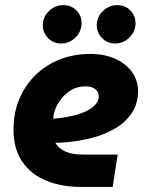

<svg xmlns="http://www.w3.org/2000/svg" viewBox="-20 -738 578 758"><path d="M300.7 0Q223 0 162.7 -24.7Q102.3 -49.3 67.8 -100Q33.3 -150.7 33.3 -227Q33.3 -292.3 56.2 -346.8Q79 -401.3 119.8 -441.3Q160.7 -481.3 215.7 -503.2Q270.7 -525 335.3 -525Q394.3 -525 436.5 -505.3Q478.7 -485.7 501.8 -452.5Q525 -419.3 525 -378.7Q525 -329.3 501 -292.7Q477 -256 435.5 -231.3Q394 -206.7 339.7 -192.8Q285.3 -179 224.3 -175Q216.3 -174.3 210.3 -174.3Q204.3 -174.3 198.3 -174.7Q210 -152.7 237 -140.2Q264 -127.7 308.3 -127.7H444.7L424.7 0ZM189.7 -269.7Q192 -269.7 194.7 -269.7Q197.3 -269.7 201 -270.3Q251.7 -275.7 284.7 -285.7Q317.7 -295.7 336.3 -308Q355 -320.3 362.5 -333.2Q370 -346 370 -357.3Q370 -373.3 357.2 -385.2Q344.3 -397 317 -397Q281.7 -397 253.8 -377.7Q226 -358.3 209.3 -329.8Q192.7 -301.3 190.3 -273.3Q190 -272 189.8 -271.3Q189.7 -270.7 189.7 -269.7ZM434.3 -566.3Q403.7 -566.3 382.8 -587.7Q362 -609 362 -638Q362 -671 386.2 -694.3Q410.3 -717.7 443 -717.7Q474 -717.7 494.5 -697Q515 -676.3 515 -646Q515 -614 491.2 -590.2Q467.3 -566.3 434.3 -566.3ZM221.3 -566.3Q190.7 -566.3 169.8 -587.7Q149 -609 149 -638Q149 -671 173.2 -694.3Q197.3 -717.7 230 -717.7Q261 -717.7 281.5 -697Q302 -676.3 302 -646Q302 -614 278.2 -590.2Q254.3 -566.3 221.3 -566.3Z"/></svg>

Font: MuseoModerno Thin
Style: Italic
Weight: 100
Italic angle: -9°
Designer: Pablo Cosgaya, Héctor Gatti, Marcela Romero, and the Authors of The MuseoModerno Project.
Foundry: Omnibus-Type Team
Version: Version 1.003